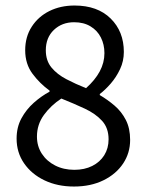

<svg xmlns="http://www.w3.org/2000/svg" viewBox="-20 -670 537 702"><path d="M250.3 12Q190.1 12 142.7 -10.6Q95.3 -33.3 68 -72.9Q40.7 -112.5 40.7 -163.3Q40.7 -204.7 58.3 -237.2Q76 -269.8 103.6 -294.3Q131.2 -318.8 161.2 -334.8V-338.8Q126.1 -364 99.1 -400Q72.1 -436 72.1 -486.2Q72.1 -535.3 96 -572.3Q119.8 -609.3 160.5 -629.6Q201.3 -649.8 252.5 -649.8Q336.5 -649.8 384.6 -602.3Q432.8 -554.8 432.8 -480.1Q432.8 -446.7 419 -417.3Q405.1 -387.8 384.9 -364.5Q364.7 -341.3 344.9 -326.3V-322.3Q373.3 -305.6 398.8 -283.9Q424.2 -262.2 440 -231.6Q455.8 -201 455.8 -158.4Q455.8 -110.6 430.2 -72.2Q404.7 -33.7 358.4 -10.9Q312.1 12 250.3 12ZM294.6 -347.7Q327.6 -377.1 344.7 -409Q361.8 -440.8 361.8 -475.7Q361.8 -507.2 348.9 -532.8Q336.1 -558.4 311.1 -573.5Q286.2 -588.7 251 -588.7Q206.6 -588.7 177 -560.6Q147.5 -532.5 147.5 -486.2Q147.5 -448.2 168.3 -423Q189.1 -397.9 222.8 -380.4Q256.4 -362.8 294.6 -347.7ZM251.8 -49.1Q289.1 -49.1 317.2 -63.2Q345.4 -77.3 361.2 -102.5Q377 -127.8 377 -160.6Q377 -202 353.2 -228.2Q329.4 -254.4 290 -272.8Q250.5 -291.2 204.3 -309.7Q166.3 -284.9 140.7 -249.9Q115.1 -214.8 115.1 -170.6Q115.1 -135.5 132.9 -108.1Q150.7 -80.7 181.7 -64.9Q212.7 -49.1 251.8 -49.1Z"/></svg>

Font: Source Sans 3 VF
Style: Regular
Weight: 200
Designer: Paul D. Hunt
Foundry: Adobe
Version: Version 3.046;hotconv 1.0.118;makeotfexe 2.5.65603